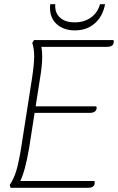

<svg xmlns="http://www.w3.org/2000/svg" viewBox="-20 -890 559 910"><path d="M519 -692Q519 -668 487 -668H176Q180 -649 180 -623Q180 -578 169 -514L149 -386H436Q438 -382 438 -379Q438 -367 429 -361Q420 -355 405 -355H144L118 -188Q99 -78 76 -32H428Q429 -29 429 -24Q429 0 397 0H30L26 -13Q46 -43 57.5 -81.5Q69 -120 80 -188L131 -514Q142 -586 142 -623Q142 -658 133 -687L141 -700H518Q519 -697 519 -692ZM217 -853Q217 -864 218 -870H242Q239 -830 264 -807Q289 -784 334 -784Q379 -784 411 -807Q443 -830 454 -870H478Q467 -812 429 -779Q391 -746 335 -746Q282 -746 249.5 -775Q217 -804 217 -853Z"/></svg>

Font: Thasadith
Style: Italic
Weight: 400
Italic angle: -9°
Designer: Cadson Demak Co.,Ltd.
Foundry: Cadson Demak Co.,Ltd.
Version: Version 1.000; ttfautohint (v1.6)